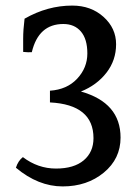

<svg xmlns="http://www.w3.org/2000/svg" viewBox="-20 -703 502 688"><path d="M207 -617Q118 -617 94 -516Q82 -515 63 -517Q63 -532 63 -564Q63 -596 68 -636Q150 -683 239 -683Q306 -683 351 -642.5Q396 -602 396 -544.5Q396 -487 361.5 -442.5Q327 -398 270 -375Q412 -335 412 -210Q412 -134 352 -84.5Q292 -35 204.5 -35Q117 -35 37 -102Q45 -127 62 -140Q116 -99 180.5 -99Q245 -99 280 -128.5Q315 -158 315 -208Q315 -328 159 -336V-378Q220 -382 256.5 -421Q293 -460 293 -511.5Q293 -563 270 -590Q247 -617 207 -617Z"/></svg>

Font: Halant Medium
Style: Regular
Weight: 500
Designer: Hitesh Malaviya (Devanagari), Satya Rajpurohit (Latin)
Foundry: Indian Type Foundry
Version: Version 1.101;PS 1.0;hotconv 1.0.78;makeotf.lib2.5.61930; tt